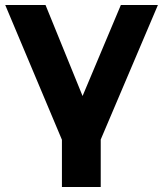

<svg xmlns="http://www.w3.org/2000/svg" viewBox="-20 -558 656 772"><path d="M385 3V194H229V4L1 -538H163L312 -172L466 -538H615Z"/></svg>

Font: CMG Sans
Style: Bold
Weight: 700
Designer: Julieta Ulanovsky
Foundry: Julieta Ulanovsky
Version: Version 7.200